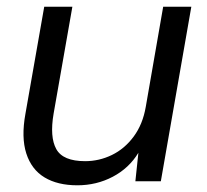

<svg xmlns="http://www.w3.org/2000/svg" viewBox="-20 -541 617 573"><path d="M211 12Q152 12 113 -11.5Q74 -35 58.5 -83Q43 -131 56 -202L112 -521H196L140 -202Q128 -132 148 -96Q168 -60 234 -60Q276 -60 314 -78.5Q352 -97 379 -133.5Q406 -170 415 -222L467 -521H551L460 0H384L393 -85Q365 -39 316.5 -13.5Q268 12 211 12Z"/></svg>

Font: DM Sans 10pt
Style: Italic
Weight: 400
Italic angle: -10°
Version: Version 4.004;gftools[0.9.30]